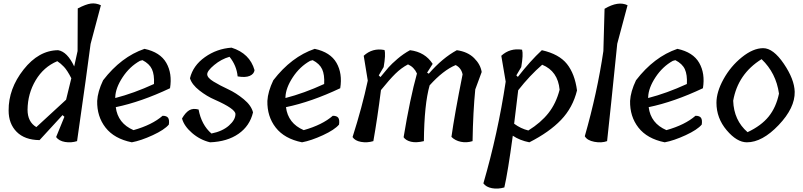

<svg xmlns="http://www.w3.org/2000/svg" viewBox="-20 -842 4751 1136"><path d="M350 -161 214 -13Q126 -14 78.5 -62Q31 -110 31 -188Q30 -317 119.5 -430.5Q209 -544 324 -545Q378 -536 419 -449Q420 -453 439 -540L440 -792Q488 -817 517.5 -821Q547 -825 577 -811L516 -582Q497 -432 436 -7Q401 4 365 -2Q329 -8 312 -31L361 -151ZM195 -90 371 -252 402 -379Q378 -426 358.5 -446.5Q339 -467 319 -480Q238 -446 191 -367Q144 -288 143 -193Q143 -121 195 -90Z M835 -553Q928 -533 964 -470Q1000 -407 986 -320Q815 -239 665 -208Q677 -112 770 -72Q880 -103 942 -157Q966 -157 974.5 -145Q983 -133 979 -105Q953 -74 883.5 -42Q814 -10 760 0Q656 -21 604.5 -87Q553 -153 555 -245Q558 -300 590 -367Q697 -506 835 -553ZM662 -268V-262Q771 -290 891 -345Q894 -400 879 -432.5Q864 -465 823 -486L808 -482Q747 -448 705.5 -385Q664 -322 662 -268Z M1373 -167Q1373 -198 1251 -252Q1204 -272 1159.5 -307Q1115 -342 1104 -379Q1122 -454 1192.5 -504Q1263 -554 1350 -560Q1458 -526 1486 -427Q1483 -404 1457.5 -393Q1432 -382 1386 -390Q1380 -454 1338 -506Q1289 -492 1247.5 -457.5Q1206 -423 1206 -402.5Q1206 -382 1244 -359Q1282 -336 1329.5 -314Q1377 -292 1422 -255Q1467 -218 1477 -177Q1458 -97 1391.5 -50.5Q1325 -4 1223 0Q1164 -14 1116.5 -55Q1069 -96 1057 -141Q1077 -176 1099.5 -189.5Q1122 -203 1155 -194Q1172 -103 1231 -52Q1296 -65 1334.5 -99Q1373 -133 1373 -167Z M1842 -553Q1935 -533 1971 -470Q2007 -407 1993 -320Q1822 -239 1672 -208Q1684 -112 1777 -72Q1887 -103 1949 -157Q1973 -157 1981.5 -145Q1990 -133 1986 -105Q1960 -74 1890.5 -42Q1821 -10 1767 0Q1663 -21 1611.5 -87Q1560 -153 1562 -245Q1565 -300 1597 -367Q1704 -506 1842 -553ZM1669 -268V-262Q1778 -290 1898 -345Q1901 -400 1886 -432.5Q1871 -465 1830 -486L1815 -482Q1754 -448 1712.5 -385Q1671 -322 1669 -268Z M2488 -7Q2442 4 2411.5 -3.5Q2381 -11 2368 -30Q2406 -260 2447 -407Q2430 -445 2394 -461Q2354 -440 2319 -405.5Q2284 -371 2234 -309Q2213 -142 2189 -7Q2152 4 2116 -2.5Q2080 -9 2066 -31Q2123 -210 2156 -365L2132 -512Q2184 -560 2255 -546Q2263 -520 2250 -445L2221 -396L2231 -386Q2260 -422 2278.5 -443Q2297 -464 2332 -494Q2367 -524 2406 -545Q2495 -534 2540 -464L2507 -412L2517 -406Q2598 -499 2683 -545Q2747 -536 2785 -498.5Q2823 -461 2830 -416L2792 -313Q2779 -182 2776 -7Q2741 4 2707 -3Q2673 -10 2651 -32Q2669 -162 2717 -402Q2709 -440 2676 -457Q2602 -426 2522 -337Q2490 -225 2488 -7Z M3035 -396 3044 -387Q3117 -481 3186 -545Q3288 -522 3334.5 -463.5Q3381 -405 3394 -307Q3369 -205 3299.5 -132.5Q3230 -60 3112 0Q3056 -11 3014 -39Q2985 176 2964 267Q2926 278 2891 271.5Q2856 265 2840 243Q2926 -53 2972 -359L2946 -512Q2997 -559 3069 -548Q3077 -520 3064 -445ZM3106 -70Q3180 -116 3225 -173Q3270 -230 3291 -311Q3281 -421 3188 -459Q3114 -395 3046 -308Q3043 -286 3035 -217Q3027 -148 3022 -110Q3061 -81 3106 -70Z M3550 -540 3557 -790Q3638 -838 3693 -811L3632 -583Q3591 -179 3572 -7Q3539 5 3496.5 -3Q3454 -11 3440 -36Q3514 -295 3550 -540Z M3988 -553Q4081 -533 4117 -470Q4153 -407 4139 -320Q3968 -239 3818 -208Q3830 -112 3923 -72Q4033 -103 4095 -157Q4119 -157 4127.5 -145Q4136 -133 4132 -105Q4106 -74 4036.5 -42Q3967 -10 3913 0Q3809 -21 3757.5 -87Q3706 -153 3708 -245Q3711 -300 3743 -367Q3850 -506 3988 -553ZM3815 -268V-262Q3924 -290 4044 -345Q4047 -400 4032 -432.5Q4017 -465 3976 -486L3961 -482Q3900 -448 3858.5 -385Q3817 -322 3815 -268Z M4219 -234Q4219 -298 4261 -374Q4303 -450 4369.5 -503.5Q4436 -557 4495.5 -557Q4555 -557 4617.5 -465Q4680 -373 4682 -299Q4684 -204 4587 -102Q4490 0 4399 0Q4340 0 4279.5 -71.5Q4219 -143 4219 -234ZM4486 -492Q4346 -405 4318 -246Q4322 -130 4403 -60Q4484 -98 4528 -152.5Q4572 -207 4589 -288Q4572 -410 4486 -492Z"/></svg>

Font: Tillana Medium
Style: Regular
Weight: 500
Designer: Lipi Raval (Devanagari, Latin), Jonny Pinhorn (Latin)
Foundry: Indian Type Foundry
Version: Version 2.003;PS 1.0;hotconv 1.0.79;makeotf.lib2.5.61930; tt